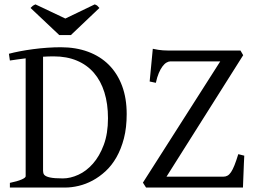

<svg xmlns="http://www.w3.org/2000/svg" viewBox="-20 -842 1156 862"><path d="M221.2 -588.9Q196.8 -588.9 173.3 -587.4V-75.2Q173.3 -64.5 178.2 -57.6Q185.1 -49.3 204.6 -45.2Q224.1 -41 262.2 -41Q295.9 -41 331.8 -57.4Q367.7 -73.7 397.2 -107.2Q426.8 -140.6 445.8 -191.4Q464.8 -242.2 464.8 -311Q464.8 -376 448.7 -427.5Q432.6 -479 401.6 -514.9Q370.6 -550.8 325.2 -569.8Q279.8 -588.9 221.2 -588.9ZM548.8 -330.1Q548.8 -269 536.4 -220.9Q523.9 -172.9 502.9 -136Q481.9 -99.1 454.1 -73.5Q426.3 -47.9 395.8 -31.5Q365.2 -15.1 333.5 -7.6Q301.8 0 272.9 0H24.4V-21Q57.6 -27.8 76.4 -35.9Q95.2 -43.9 95.2 -50.8V-580.1Q75.7 -577.6 58.1 -575.2Q40.5 -572.8 24.4 -570.3L20 -600.6Q41.5 -606.4 69.6 -611.8Q97.7 -617.2 128.9 -621.3Q160.2 -625.5 192.1 -627.7Q224.1 -629.9 252.9 -629.9Q320.8 -629.9 375.5 -609.6Q430.2 -589.4 468.8 -550.8Q507.3 -512.2 528.1 -456.5Q548.8 -400.9 548.8 -330.1ZM1076.7 -143.1Q1075.7 -127.4 1075 -108.4Q1074.2 -89.4 1073.5 -70.1Q1072.8 -50.8 1072 -32.5Q1071.3 -14.2 1070.8 0H635.7L621.6 -22L968.8 -566.4H744.6Q736.8 -566.4 727.5 -561Q718.3 -555.7 709.5 -543.9Q700.7 -532.2 692.9 -513.9Q685.1 -495.6 679.7 -470.2L651.9 -476.1L666 -623Q679.2 -620.1 690.2 -618.4Q701.2 -616.7 711.7 -616Q722.2 -615.2 733.4 -615.2H1059.6L1071.8 -594.2L727.5 -48.8H982.9Q993.2 -48.8 1001.5 -53.5Q1009.8 -58.1 1017.3 -69.3Q1024.9 -80.6 1032.7 -100.1Q1040.5 -119.6 1049.8 -149.9ZM298.3 -684.6H246.1L117.2 -806.2Q120.6 -809.6 123 -812Q125.5 -814.5 127.7 -816.2Q129.9 -817.9 132.6 -819.1Q135.3 -820.3 139.2 -822.3L273.4 -758.8L405.3 -822.3Q413.6 -819.3 417 -816.2Q420.4 -813 426.3 -806.2Z"/></svg>

Font: Akkhara
Style: Regular
Weight: 400
Designer: J. Victor Gaultney
Version: Version 1.00 June 13, 2006, initial release